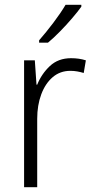

<svg xmlns="http://www.w3.org/2000/svg" viewBox="-20 -785 393 805"><path d="M278 -541Q312 -541 340 -532L331 -479Q318 -483 304 -485.5Q290 -488 275 -488Q232 -488 201 -461.5Q170 -435 153 -389.5Q136 -344 136 -287V0H81V-532H126L133 -430H136Q154 -475 189 -508Q224 -541 278 -541ZM321 -757Q306 -736 282 -708Q258 -680 231 -652.5Q204 -625 181 -606H144V-616Q173 -649 204 -690Q235 -731 255 -765H321Z"/></svg>

Font: Noto Sans Lao UI SemCond Light
Style: Regular
Weight: 300
Width: 4
Designer: Monotype Design Team
Foundry: Monotype Imaging Inc.
Version: Version 2.000; ttfautohint (v1.8.4.7-5d5b)